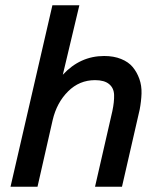

<svg xmlns="http://www.w3.org/2000/svg" viewBox="-20 -710 602 730"><path d="M20 0 179.2 -689.9H281.7L218.8 -425.8Q284.7 -497.1 376 -497.1Q412.6 -497.1 440.4 -485.8Q468.3 -474.6 484.4 -455.3Q500.5 -436 509.8 -410.2Q519 -384.3 518.1 -354.7Q517.1 -325.2 511.2 -293.9L443.8 0H341.3L407.2 -287.6Q414.6 -322.8 413.8 -348.9Q413.1 -375 395 -390.1Q377 -405.3 341.3 -405.3Q281.7 -405.3 238.8 -362.5Q195.8 -319.8 180.2 -253.4L122.6 0Z"/></svg>

Font: HK Grotesk SmBold Legacy Italic
Style: Regular
Weight: 600
Italic angle: -13°
Designer: Alfredo Marco Pradil
Foundry: Hanken Design Co.
Version: Version 2.022;PS 002.022;hotconv 1.0.88;makeotf.lib2.5.64775